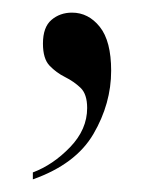

<svg xmlns="http://www.w3.org/2000/svg" viewBox="-20 -129 247 304"><path d="M32 144Q64 132 91 104Q118 76 118 42Q118 20 107.5 10Q97 0 83 -7Q69 -14 58.5 -25Q48 -36 48 -60Q48 -86 61.5 -97.5Q75 -109 94 -109Q120 -109 138 -86.5Q156 -64 156 -17Q156 35 128 83Q100 131 32 155Z"/></svg>

Font: Noto Serif Display ExtraCondensed
Style: Regular
Weight: 400
Width: 2
Designer: Monotype Design Team
Foundry: Monotype Imaging Inc.
Version: Version 2.009